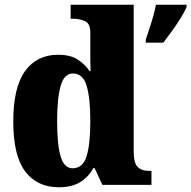

<svg xmlns="http://www.w3.org/2000/svg" viewBox="-20 -780 807 810"><path d="M228 10Q137 10 86.5 -56.5Q36 -123 36 -267Q36 -412 86 -480.5Q136 -549 225 -549Q277 -549 307.5 -529Q338 -509 358 -480H362Q361 -502 361 -533Q361 -564 361 -593V-642Q361 -681 338.5 -691Q316 -701 286 -701H278V-760H544V-140Q544 -93 560.5 -76Q577 -59 611 -59H619V0H412L379 -71H374Q353 -33 318 -11.5Q283 10 228 10ZM286 -70Q329 -70 345 -120Q361 -170 361 -270Q361 -366 345.5 -418Q330 -470 287 -470Q251 -470 236 -418Q221 -366 221 -269Q221 -169 236 -119.5Q251 -70 286 -70ZM595 -613Q601 -632 610 -658.5Q619 -685 626.5 -712Q634 -739 638 -760H767V-750Q758 -729 741.5 -702.5Q725 -676 705.5 -649Q686 -622 669 -600H595Z"/></svg>

Font: Noto Serif Thai SemiCondensed Black
Style: Regular
Weight: 900
Width: 4
Designer: Monotype Design Team
Foundry: Monotype Imaging Inc.
Version: Version 2.002; ttfautohint (v1.8.4.7-5d5b)